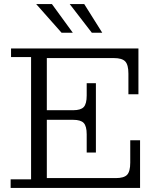

<svg xmlns="http://www.w3.org/2000/svg" viewBox="-20 -919 777 939"><path d="M281 -759 157 -899H234L336 -759ZM429 -759 321 -899H392L480 -759ZM32 0V-42H132V-640H34V-682H657V-458H608V-559Q608 -602 592.5 -618.5Q577 -635 537 -635H209V-380H338Q375 -380 389.5 -395.5Q404 -411 404 -452V-512H449V-173H404V-262Q404 -302 389.5 -317.5Q375 -333 338 -333H209V-48H546Q586 -48 601.5 -64Q617 -80 617 -124V-233H665V0Z"/></svg>

Font: Montagu Slab 16pt Light
Style: Regular
Weight: 300
Designer: Florian Karsten
Foundry: Florian Karsten
Version: Version 1.000; ttfautohint (v1.8.3)